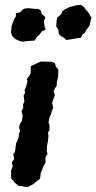

<svg xmlns="http://www.w3.org/2000/svg" viewBox="-20 -760 399 796"><path d="M26 -53 33 -72 28 -86 39 -101 35 -121 42 -130 45 -153 47 -166 57 -189 59 -206 63 -216 59 -232 62 -245 71 -259 74 -282 69 -299 76 -313V-328L81 -339L78 -363L84 -376L82 -387L88 -400L94 -423L91 -432L101 -445L107 -455L108 -486L132 -497L147 -504L155 -505L177 -504H193L207 -499L212 -483L222 -472L221 -440L216 -423L215 -404L208 -394L202 -380L208 -367L200 -345L196 -333L201 -312L195 -301L192 -288L185 -273L181 -251L185 -243V-220L179 -211L181 -196L179 -178L175 -154L174 -133L177 -123L168 -106L169 -86L159 -69L154 -55L149 -44L146 -19L130 -7L120 2L94 16L58 10L53 7L42 -2L27 -20L26 -31ZM255 -594 245 -604 234 -609 224 -619 222 -636 213 -651 214 -662 215 -677 217 -687 235 -702 237 -711 247 -720 269 -731 288 -736 303 -739 316 -740 329 -730 335 -721 343 -712 350 -703 359 -686 355 -672 351 -653 339 -638 332 -624 323 -618 315 -603 302 -602 291 -600 274 -597ZM70 -587 52 -594 42 -599 30 -612 25 -626 27 -638 28 -652 32 -663 39 -682 46 -692V-705L63 -709L79 -724L99 -726L127 -723H138L149 -717L153 -702L162 -695L168 -688L162 -673L163 -666L165 -649L169 -638L154 -630L144 -617L132 -606L124 -592L108 -591L87 -589Z"/></svg>

Font: Winky Rough Medium
Style: Italic
Weight: 500
Italic angle: -8.97852°
Designer: Simon Atzbach
Foundry: typofactur
Version: Version 1.206; ttfautohint (v1.8.4.7-5d5b)